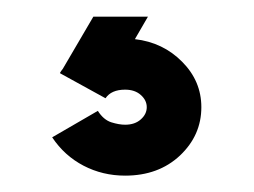

<svg xmlns="http://www.w3.org/2000/svg" viewBox="-20 -20 304 230"><path d="M91.8 0H157.2L141.6 26.9Q175.3 30.8 198.2 54Q221.2 77.1 221.2 108.4Q221.2 142.1 195.6 166.3Q169.9 190.4 129.9 190.4Q103 190.4 80.1 178.5Q57.1 166.5 42.5 144.5L97.2 112.8Q104 123.5 113.3 126.5Q122.6 129.4 129.9 129.4Q141.6 129.4 148.7 123Q155.8 116.7 155.8 108.4Q155.8 100.1 148.7 93.8Q141.6 87.4 129.9 87.4Q113.3 87.4 106.4 97.7L52.2 67.9L51.8 67.4Q53.2 64.9 55.2 62.5Z"/></svg>

Font: Giphurs Medium
Style: Regular
Weight: 500
Version: Version 0.920; ttfautohint (v1.8.4.7-5d5b)